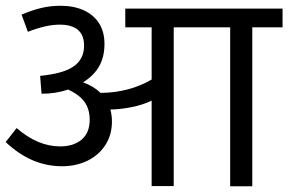

<svg xmlns="http://www.w3.org/2000/svg" viewBox="-24 -646 1000 666"><path d="M956.1 -551.3H851.1V0H774.4V-551.3H578.6V-0.5H502V-296.9Q470.2 -281.7 431.6 -274.2Q393.1 -266.6 358.9 -266.1Q364.3 -246.1 364.3 -224.6Q364.3 -177.7 341.1 -142.3Q317.9 -106.9 278.6 -88.1Q239.3 -69.3 191.4 -69.3Q138.7 -69.3 90.3 -89.6Q42 -109.9 -4.4 -153.3L33.7 -201.7Q106.9 -138.2 184.6 -138.2Q231.4 -138.2 259.3 -161.9Q287.1 -185.5 287.1 -230.5Q287.1 -267.1 269.5 -292Q252 -316.9 212.4 -335.4Q169.9 -320.8 120.1 -320.8L115.2 -382.8Q128.9 -383.8 154.3 -388.2Q213.4 -398.4 240.5 -422.9Q267.6 -447.3 267.6 -487.8Q267.6 -560.5 182.6 -560.5Q135.7 -560.5 72.8 -535.6L50.8 -595.2Q85.9 -610.4 118.4 -618.2Q150.9 -626 185.5 -626Q231.9 -626 266.4 -610.4Q300.8 -594.7 319.6 -565.2Q338.4 -535.6 338.4 -494.1Q338.4 -448.7 320.1 -416.3Q301.8 -383.8 264.2 -360.4Q301.8 -346.7 324.7 -323.7Q424.3 -324.7 502 -370.1V-551.3H410.6V-616.2H956.1Z"/></svg>

Font: Varta
Style: Regular
Weight: 400
Designer: Joana Correia, Viktoriya Grabowska, Eben Sorkin
Foundry: Sorkin Type
Version: Version 1.003; ttfautohint (v1.3) -l 8 -r 24 -G 200 -x 12 -H